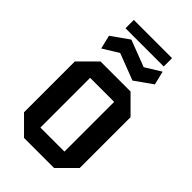

<svg xmlns="http://www.w3.org/2000/svg" viewBox="-251 -914 994 994"><g transform="rotate(45 246.0 -417.0)"><path d="M42 -94V-466L136 -560H356L450 -466V-94L356 0H136ZM158 -98H334V-462H158ZM91 -610 73 -685 169 -753 315 -697 401 -750 419 -675 323 -607 177 -663ZM106 -773V-834H386V-773Z"/></g></svg>

Font: Tektur SemiCondensed Medium
Style: Regular
Weight: 500
Width: 4
Designer: Adam Jagosz
Foundry: Adam Jagosz
Version: Version 1.005;gftools[0.9.30]